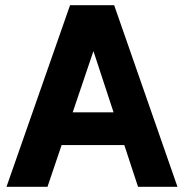

<svg xmlns="http://www.w3.org/2000/svg" viewBox="-20 -720 709 740"><path d="M5 0 250 -700H400L163 0ZM179 -161V-287H501V-161ZM512 0 282 -700H420L664 0Z"/></svg>

Font: Inclusive Sans
Style: Regular
Weight: 400
Designer: Olivia King
Foundry: Olivia King
Version: Version 2.004